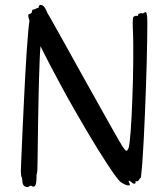

<svg xmlns="http://www.w3.org/2000/svg" viewBox="-20 -751 685 782"><path d="M579.1 -685.1Q580.1 -676.3 580.1 -648.7Q580.1 -621.1 579.3 -581.1Q578.6 -541 577.4 -491.7Q576.2 -442.4 574.2 -389.4Q572.3 -336.4 570.1 -283Q567.9 -229.5 565.4 -181.6Q563 -133.8 560.1 -94.5Q557.1 -55.2 554.2 -30.8Q554.2 -27.8 551.5 -25.6Q548.8 -23.4 545.9 -18.1Q543 -13.2 540 -12.7Q537.1 -12.2 535.2 -12.7Q533.2 -13.2 532.2 -12.7Q531.2 -12.2 532.2 -7.8Q533.2 -4.9 529.1 -3.2Q524.9 -1.5 522 -3.9Q518.1 -6.8 512.7 -11Q507.3 -15.1 505.9 -15.1Q502.9 -15.6 503.9 -12.7Q504.9 -9.8 506.6 -6.3Q508.3 -2.9 509 0.2Q509.8 3.4 505.9 3.9Q498.5 4.9 489 0.5Q479.5 -3.9 471.2 -9.8Q464.4 -15.1 450.7 -33.7Q437 -52.2 418.2 -80.8Q399.4 -109.4 376.7 -146Q354 -182.6 329.6 -224.1Q305.2 -265.6 279.8 -310.1Q254.4 -354.5 230.5 -398.7Q206.5 -442.9 184.6 -484.9Q162.6 -526.9 145 -563Q143.1 -542.5 141.6 -507.1Q140.1 -471.7 138.9 -428.5Q137.7 -385.3 136.7 -337.4Q135.7 -289.6 135 -243.2Q134.3 -196.8 133.8 -155.3Q133.3 -113.8 132.8 -84Q132.8 -64.5 132.1 -56.4Q131.3 -48.3 130.6 -45.4Q129.9 -42.5 129.2 -41.3Q128.4 -40 128.9 -34.2Q128.9 -18.6 127 -5.6Q125 7.3 118.2 8.8Q114.3 10.7 110.8 7.6Q107.4 4.4 102.1 5.9Q100.6 5.9 98.4 8.5Q96.2 11.2 90.8 11.2Q86.4 11.2 80.1 7.3Q73.7 3.4 71.8 -6.8L69.8 -24.9Q69.3 -27.8 68.6 -28.8Q67.9 -29.8 67.1 -31.7Q66.4 -33.7 65.9 -38.3Q65.4 -43 64.9 -54.2Q64.9 -57.1 65.9 -81.8Q66.9 -106.4 68.6 -145.5Q70.3 -184.6 72.5 -234.4Q74.7 -284.2 77.4 -337.4Q80.1 -390.6 82.8 -443.4Q85.4 -496.1 88.6 -541Q91.8 -585.9 94.7 -619.4Q97.7 -652.8 100.1 -667Q97.7 -672.9 96.4 -678.2Q95.2 -683.6 95.2 -688Q94.7 -690.9 95.9 -691.9Q97.2 -692.9 99.4 -693.6Q101.6 -694.3 104 -695.3Q106.4 -696.3 108.9 -699.2Q109.9 -700.7 110.6 -706.3Q111.3 -711.9 113.8 -711.9Q120.6 -711.9 125 -715.1Q129.4 -718.3 137.2 -719.2Q137.2 -727.5 141.6 -730Q143.6 -731.4 146 -731Q154.3 -730 158.9 -724.4Q163.6 -718.8 166 -713.9Q168.5 -708 169.9 -705.1Q171.4 -702.1 173.8 -696.8Q177.2 -691.4 187.3 -673.8Q197.3 -656.2 211.9 -629.9Q226.6 -603.5 245.1 -570.6Q263.7 -537.6 283.9 -500.7Q304.2 -463.9 325.7 -425.5Q347.2 -387.2 367.7 -350.6Q388.2 -314 406.7 -280.8Q425.3 -247.6 440.4 -220.9Q455.6 -194.3 465.8 -176.5Q476.1 -158.7 480 -152.8Q489.7 -138.7 493.7 -137Q497.6 -135.3 502.9 -146Q505.4 -150.9 507.6 -168.7Q509.8 -186.5 512 -213.9Q514.2 -241.2 515.9 -275.9Q517.6 -310.5 519 -348.6Q520.5 -386.7 521.5 -426.8Q522.5 -466.8 522.7 -504.4Q522.9 -542 522.7 -575.2Q522.5 -608.4 521 -633.8Q520.5 -647.5 520.5 -658.2Q520.5 -667.5 521.5 -675.3Q522.5 -683.1 524.9 -683.1Q528.3 -685.5 531 -686.3Q533.7 -687 535.4 -686.8Q537.1 -686.5 538.6 -686Q540 -685.5 541 -686Q542 -686.5 542 -687.5Q542 -688.5 542.2 -689.9Q542.5 -691.4 543.5 -693.1Q544.4 -694.8 547.9 -695.8Q551.8 -697.3 554 -697.5Q556.2 -697.8 557.6 -697.3Q559.1 -696.8 560.1 -696.3Q561 -695.8 563 -696.8Q566.9 -698.7 569.3 -700.4Q571.8 -702.1 573.7 -701.7Q575.7 -701.2 576.9 -697.5Q578.1 -693.8 579.1 -685.1Z"/></svg>

Font: Oregano
Style: Regular
Weight: 400
Version: Version 1.000